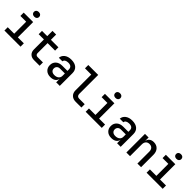

<svg xmlns="http://www.w3.org/2000/svg" viewBox="395 -2391 4011 4011"><g transform="rotate(45 2400.0 -386.0)"><path d="M81 0V-98H272V-452H101V-550H380V-98H557V0ZM317 -645Q282 -645 261 -663.5Q240 -682 240 -713Q240 -745 261 -763.5Q282 -782 317 -782Q352 -782 373 -763.5Q394 -745 394 -713Q394 -682 373 -663.5Q352 -645 317 -645Z M955 0Q882 0 839 -42Q796 -84 796 -156V-452H641V-550H796V-705H904V-550H1126V-452H904V-157Q904 -131 919 -114.5Q934 -98 960 -98H1121V0Z M1445 10Q1361 10 1311.5 -37.5Q1262 -85 1262 -162Q1262 -240 1315 -287.5Q1368 -335 1456 -335H1608V-375Q1608 -470 1501 -470Q1453 -470 1424 -452Q1395 -434 1393 -402H1287Q1292 -471 1349 -515.5Q1406 -560 1502 -560Q1604 -560 1660 -511.5Q1716 -463 1716 -376V0H1610V-103H1609Q1602 -50 1559 -20Q1516 10 1445 10ZM1476 -79Q1537 -79 1572.5 -108.5Q1608 -138 1608 -188V-259H1464Q1421 -259 1395.5 -234Q1370 -209 1370 -170Q1370 -128 1398 -103.5Q1426 -79 1476 -79Z M2185 0Q2107 0 2060.5 -45.5Q2014 -91 2014 -167V-632H1829V-730H2122V-169Q2122 -136 2140 -117Q2158 -98 2189 -98H2355V0Z M2481 0V-98H2672V-452H2501V-550H2780V-98H2957V0ZM2717 -645Q2682 -645 2661 -663.5Q2640 -682 2640 -713Q2640 -745 2661 -763.5Q2682 -782 2717 -782Q2752 -782 2773 -763.5Q2794 -745 2794 -713Q2794 -682 2773 -663.5Q2752 -645 2717 -645Z M3245 10Q3161 10 3111.5 -37.5Q3062 -85 3062 -162Q3062 -240 3115 -287.5Q3168 -335 3256 -335H3408V-375Q3408 -470 3301 -470Q3253 -470 3224 -452Q3195 -434 3193 -402H3087Q3092 -471 3149 -515.5Q3206 -560 3302 -560Q3404 -560 3460 -511.5Q3516 -463 3516 -376V0H3410V-103H3409Q3402 -50 3359 -20Q3316 10 3245 10ZM3276 -79Q3337 -79 3372.5 -108.5Q3408 -138 3408 -188V-259H3264Q3221 -259 3195.5 -234Q3170 -209 3170 -170Q3170 -128 3198 -103.5Q3226 -79 3276 -79Z M3684 0V-550H3791V-445Q3799 -499 3837.5 -529.5Q3876 -560 3938 -560Q4020 -560 4069 -507.5Q4118 -455 4118 -366V0H4010V-350Q4010 -407 3981 -437.5Q3952 -468 3902 -468Q3851 -468 3821.5 -436Q3792 -404 3792 -347V0Z M4281 0V-98H4472V-452H4301V-550H4580V-98H4757V0ZM4517 -645Q4482 -645 4461 -663.5Q4440 -682 4440 -713Q4440 -745 4461 -763.5Q4482 -782 4517 -782Q4552 -782 4573 -763.5Q4594 -745 4594 -713Q4594 -682 4573 -663.5Q4552 -645 4517 -645Z"/></g></svg>

Font: JetBrains Mono SemiBold
Style: Regular
Weight: 472
Monospace: yes
Designer: Philipp Nurullin, Konstantin Bulenkov
Foundry: JetBrains
Version: Version 2.305; ttfautohint (v1.8.4.7-5d5b)